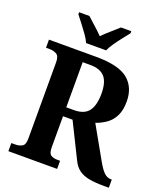

<svg xmlns="http://www.w3.org/2000/svg" viewBox="-165 -1043 998 1155"><g transform="rotate(20 334.5 -465.5)"><path d="M26 0V-52H52Q75 -52 94 -62Q113 -72 113 -112V-601Q113 -641 93 -651.5Q73 -662 52 -662H26V-714H329Q472 -714 532.5 -664.5Q593 -615 593 -524Q593 -468 574.5 -431Q556 -394 525 -372.5Q494 -351 459 -339L574 -135Q598 -92 618 -72Q638 -52 664 -52H669V0H637Q582 0 543.5 -7Q505 -14 478 -33Q451 -52 433 -90L324 -310H263V-112Q263 -72 279.5 -62Q296 -52 321 -52H338V0ZM312 -367Q378 -367 406 -404.5Q434 -442 434 -516Q434 -590 404.5 -623Q375 -656 312 -656H263V-367ZM243 -771Q233 -794 214 -820.5Q195 -847 175 -873Q155 -899 140 -918V-931H206Q225 -913 255 -886.5Q285 -860 306 -838Q327 -860 358 -886.5Q389 -913 408 -931H474V-918Q459 -899 438.5 -873Q418 -847 399.5 -820.5Q381 -794 371 -771Z"/></g></svg>

Font: Noto Serif Khmer SemiCondensed
Style: Bold
Weight: 700
Width: 4
Designer: Danh Hong and the Monotype Design Team
Foundry: Monotype Imaging Inc.
Version: Version 2.004; ttfautohint (v1.8.4.7-5d5b)